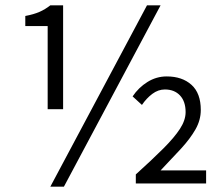

<svg xmlns="http://www.w3.org/2000/svg" viewBox="-20 -689 843 721"><path d="M169 12 532 -669H583L220 12ZM159 -279V-591H75V-629Q107 -635 128.5 -644.5Q150 -654 169 -669H217V-279ZM490 0V-34Q552 -90 593.5 -131.5Q635 -173 656 -205.5Q677 -238 677 -268Q677 -308 656 -330.5Q635 -353 599 -353Q574 -353 552 -336.5Q530 -320 513 -295L478 -327Q500 -360 533.5 -381Q567 -402 606 -402Q664 -402 699 -370.5Q734 -339 734 -276Q734 -238 714 -203Q694 -168 660 -131Q626 -94 583 -49H754V0Z"/></svg>

Font: Assistant ExtraLight
Style: Regular
Weight: 400
Version: Version 3.000